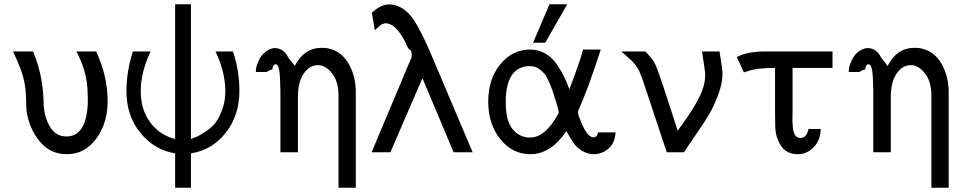

<svg xmlns="http://www.w3.org/2000/svg" viewBox="-20 -713 4509 899"><path d="M41 -472H135Q149 -438 159 -403.5Q169 -369 174 -338.5Q179 -308 181 -288Q183 -268 184 -242.5Q185 -217 185 -213Q190 -159 216 -116.5Q242 -74 292 -74Q349 -74 374 -135Q396 -193 390 -282Q389 -374 338 -472H430Q484 -357 484 -239Q484 -136 430.5 -63.5Q377 9 293 9Q214 9 164.5 -52.5Q115 -114 104 -197Q103 -202 102 -254.5Q101 -307 88 -354Q75 -401 41 -472Z M572 -287Q572 -376 602 -472H685Q639 -374 639 -286Q639 -200 683 -140.5Q727 -81 800 -62V-693H874V-62Q896 -71 905 -74.5Q914 -78 943.5 -97.5Q973 -117 989 -138Q1005 -159 1020 -198.5Q1035 -238 1035 -286Q1035 -375 989 -472H1071Q1101 -382 1101 -287Q1101 -173 1037 -91.5Q973 -10 874 5V166H800V5Q704 -10 638 -90Q572 -170 572 -287Z M1178 -376Q1178 -400 1187 -418Q1196 -446 1216.5 -465Q1237 -484 1263 -488Q1308 -489 1330 -443Q1355 -412 1360 -404Q1403 -488 1483 -489Q1508 -490 1530 -483Q1583 -467 1614 -412Q1645 -357 1646 -284V166H1565V-265Q1565 -332 1534.5 -370Q1504 -408 1469 -408Q1429 -408 1402 -368.5Q1375 -329 1375 -259V0H1293V-289Q1292 -357 1287.5 -384Q1283 -411 1271 -412Q1257 -412 1255 -388Q1238 -384 1229 -376Z M1720 0 1883 -388 1906 -441Q1907 -442 1907 -444Q1909 -472 1903 -476Q1902 -478 1898 -481Q1894 -484 1891 -487Q1841 -604 1784 -604Q1767 -601 1759 -593Q1755 -590 1747 -582Q1739 -574 1735 -571L1721 -653Q1761 -690 1796 -692Q1823 -694 1846 -683Q1887 -666 1918.5 -618Q1950 -570 1990 -479L2193 0H2104L1958 -347Q1933 -290 1883 -174Q1833 -58 1808 0Z M2476 -513 2553 -693H2636L2533 -513ZM2462 -481Q2500 -481 2531.5 -463.5Q2563 -446 2585 -414.5Q2607 -383 2620 -356.5Q2633 -330 2646 -295Q2698 -431 2710 -481H2793Q2733 -295 2690 -201Q2686 -193 2686 -187Q2686 -180 2693 -162Q2726 -70 2759 -70Q2776 -70 2780 -93H2862Q2860 -45 2829.5 -18Q2799 9 2760 9Q2731 9 2705.5 -7Q2680 -23 2667.5 -41Q2655 -59 2644 -78.5Q2633 -98 2632 -99Q2559 9 2463 9Q2380 9 2323 -61Q2266 -131 2266 -237Q2266 -343 2322.5 -412Q2379 -481 2462 -481ZM2348 -236Q2348 -145 2381 -107Q2414 -69 2462 -69Q2533 -69 2594 -180Q2596 -183 2596 -190Q2596 -196 2584 -235Q2573 -270 2568 -285.5Q2563 -301 2551 -328.5Q2539 -356 2528.5 -368.5Q2518 -381 2501.5 -392Q2485 -403 2465 -403Q2457 -404 2440 -402Q2348 -385 2348 -236Z M2889 -472H3001Q3012 -462 3020.5 -452Q3029 -442 3034 -436Q3039 -430 3044.5 -419Q3050 -408 3051.5 -404.5Q3053 -401 3057.5 -388.5Q3062 -376 3063 -375Q3081 -324 3114.5 -220.5Q3148 -117 3153 -101Q3159 -110 3181 -140Q3203 -170 3220.5 -198Q3238 -226 3251 -252Q3283 -313 3282 -363Q3282 -377 3267 -472H3349Q3363 -386 3363 -369Q3363 -322 3342 -267Q3321 -212 3299.5 -176Q3278 -140 3236.5 -80Q3195 -20 3183 0H3102L2991 -334Q2987 -346 2983 -355.5Q2979 -365 2976 -373Q2973 -381 2968.5 -388.5Q2964 -396 2961.5 -400.5Q2959 -405 2953 -412Q2947 -419 2944.5 -422Q2942 -425 2933 -433Q2924 -441 2921 -444Q2918 -447 2906 -457.5Q2894 -468 2889 -472Z M3430 -446Q3480 -472 3562 -472H3878V-395H3691V-188Q3691 -183 3690.5 -167Q3690 -151 3690.5 -143.5Q3691 -136 3692 -121.5Q3693 -107 3695 -99.5Q3697 -92 3701 -83.5Q3705 -75 3712 -71Q3719 -67 3728 -67Q3745 -67 3754.5 -81Q3764 -95 3765 -109H3823Q3821 -54 3789 -22.5Q3757 9 3716 9Q3663 9 3637.5 -29.5Q3612 -68 3610 -117Q3609 -142 3609 -194V-395Q3560 -395 3530 -391Q3500 -387 3482 -380L3463 -374Z M3954 -376Q3954 -400 3963 -418Q3972 -446 3992.5 -465Q4013 -484 4039 -488Q4084 -489 4106 -443Q4131 -412 4136 -404Q4179 -488 4259 -489Q4284 -490 4306 -483Q4359 -467 4390 -412Q4421 -357 4422 -284V166H4341V-265Q4341 -332 4310.5 -370Q4280 -408 4245 -408Q4205 -408 4178 -368.5Q4151 -329 4151 -259V0H4069V-289Q4068 -357 4063.5 -384Q4059 -411 4047 -412Q4033 -412 4031 -388Q4014 -384 4005 -376Z"/></svg>

Font: Coval
Style: Light
Weight: 300
Foundry: Context Ltd
Version: Version 001.000